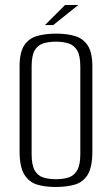

<svg xmlns="http://www.w3.org/2000/svg" viewBox="-20 -733 447 765"><path d="M202 12Q160 12 128 2.5Q96 -7 77 -37.5Q58 -68 58 -130V-468Q58 -525 77 -553Q96 -581 129 -590Q162 -599 204 -599Q246 -599 278.5 -589.5Q311 -580 329.5 -552Q348 -524 348 -468V-130Q348 -67 329.5 -37Q311 -7 278 2.5Q245 12 202 12ZM203 -19Q232 -19 253.5 -26Q275 -33 287.5 -54.5Q300 -76 300 -119V-467Q300 -511 287.5 -532Q275 -553 253 -560Q231 -567 203 -567Q174 -567 152 -560Q130 -553 118 -532Q106 -511 106 -467V-119Q106 -76 118 -54.5Q130 -33 152 -26Q174 -19 203 -19ZM159 -633 239 -713H292L192 -633Z"/></svg>

Font: Alumni Sans Light
Style: Regular
Weight: 300
Version: Version 1.018